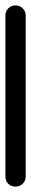

<svg xmlns="http://www.w3.org/2000/svg" viewBox="-20 -690 115 710"><path d="M0 -38H75V-633H0ZM38 -75Q21 -75 10.5 -64Q0 -53 0 -38Q0 -21 10.5 -10.5Q21 0 38 0Q53 0 64 -10.5Q75 -21 75 -38Q75 -53 64 -64Q53 -75 38 -75ZM38 -670Q21 -670 10.5 -659Q0 -648 0 -633Q0 -616 10.5 -605.5Q21 -595 38 -595Q53 -595 64 -605.5Q75 -616 75 -633Q75 -648 64 -659Q53 -670 38 -670Z"/></svg>

Font: Wavefont Medium
Style: Regular
Weight: 500
Version: Version 3.004;gftools[0.9.33]